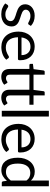

<svg xmlns="http://www.w3.org/2000/svg" viewBox="1090 -1866 784 3004"><g transform="rotate(90 1482.0 -364.0)"><path d="M365.5 -423 385.5 -455.5C366.2 -473.8 343.2 -488.2 316.8 -498.8C290.2 -509.2 260.3 -514.5 227 -514.5C198.3 -514.5 172.8 -510.5 150.5 -502.5C128.2 -494.5 109.3 -483.8 94 -470.2C78.7 -456.8 67 -441.1 59 -423.2C51 -405.4 47 -386.8 47 -367.5C47 -345.8 50.8 -327.4 58.2 -312.2C65.8 -297.1 75.7 -284.3 88 -274C100.3 -263.7 114.4 -255.1 130.2 -248.2C146.1 -241.4 162.2 -235.3 178.8 -230C195.2 -224.7 211.4 -219.6 227.2 -214.8C243.1 -209.9 257.2 -204.2 269.5 -197.8C281.8 -191.2 291.8 -183.4 299.2 -174.2C306.8 -165.1 310.5 -153.5 310.5 -139.5C310.5 -128.2 308.4 -117.5 304.2 -107.5C300.1 -97.5 293.7 -88.7 285 -81C276.3 -73.3 265.5 -67.2 252.5 -62.8C239.5 -58.2 224.3 -56 207 -56C186.7 -56 169.7 -58.3 156 -63C142.3 -67.7 130.8 -72.8 121.2 -78.5C111.8 -84.2 103.7 -89.3 97 -94C90.3 -98.7 84 -101 78 -101C72.3 -101 67.7 -99.8 64 -97.5C60.3 -95.2 57.2 -91.8 54.5 -87.5L33.5 -53.5C53.5 -35.5 77.8 -20.8 106.5 -9.2C135.2 2.2 167.2 8 202.5 8C233.5 8 260.8 3.8 284.5 -4.5C308.2 -12.8 328.2 -24.2 344.5 -38.8C360.8 -53.2 373.2 -70.4 381.5 -90.2C389.8 -110.1 394 -131.7 394 -155C394 -175.3 390.2 -192.8 382.8 -207.2C375.2 -221.8 365.3 -234 353 -244C340.7 -254 326.7 -262.3 311 -269C295.3 -275.7 279.2 -281.8 262.8 -287.2C246.2 -292.8 230.2 -297.9 214.5 -302.8C198.8 -307.6 184.8 -313.2 172.5 -319.5C160.2 -325.8 150.2 -333.3 142.8 -342C135.2 -350.7 131.5 -361.5 131.5 -374.5C131.5 -384.8 133.8 -394.4 138.2 -403.2C142.8 -412.1 149.2 -419.8 157.8 -426.5C166.2 -433.2 176.5 -438.4 188.5 -442.2C200.5 -446.1 214 -448 229 -448C246.3 -448 261.3 -446.1 274 -442.2C286.7 -438.4 297.6 -434.2 306.8 -429.8C315.9 -425.2 323.7 -421.2 330 -417.5C336.3 -413.8 342 -412 347 -412C355.3 -412 361.5 -415.7 365.5 -423Z M842.5 -308.5H565.5C571.5 -352.5 586.9 -386.9 611.8 -411.8C636.6 -436.6 670.3 -449 713 -449C733.3 -449 751.5 -445.6 767.5 -438.8C783.5 -431.9 797.1 -422.2 808.2 -409.8C819.4 -397.2 827.9 -382.4 833.8 -365.2C839.6 -348.1 842.5 -329.2 842.5 -308.5ZM914.5 -71 889.5 -103.5C885.5 -109.2 879.8 -112 872.5 -112C866.8 -112 860.1 -109.4 852.2 -104.2C844.4 -99.1 834.7 -93.5 823 -87.5C811.3 -81.5 797.4 -75.9 781.2 -70.8C765.1 -65.6 745.8 -63 723.5 -63C699.5 -63 677.8 -66.9 658.5 -74.8C639.2 -82.6 622.5 -94.4 608.5 -110.2C594.5 -126.1 583.6 -145.8 575.8 -169.5C567.9 -193.2 563.5 -221 562.5 -253H901C909.3 -253 915 -255.3 918 -260C921 -264.7 922.5 -274 922.5 -288C922.5 -324 917.2 -356.1 906.5 -384.2C895.8 -412.4 881.1 -436.1 862.2 -455.2C843.4 -474.4 821.1 -489.1 795.2 -499.2C769.4 -509.4 741.3 -514.5 711 -514.5C674.3 -514.5 641.3 -508.1 612 -495.2C582.7 -482.4 557.8 -464.8 537.5 -442.2C517.2 -419.8 501.6 -393.2 490.8 -362.5C479.9 -331.8 474.5 -298.8 474.5 -263.5C474.5 -219.8 480.5 -181.2 492.5 -147.5C504.5 -113.8 521.2 -85.6 542.8 -62.8C564.2 -39.9 589.8 -22.6 619.2 -10.8C648.8 1.1 681 7 716 7C734.3 7 752.8 5.4 771.5 2.2C790.2 -0.9 808.2 -5.7 825.8 -12C843.2 -18.3 859.7 -26.4 875 -36.2C890.3 -46.1 903.5 -57.7 914.5 -71Z M1183.5 8C1206.5 8 1228.8 3.9 1250.5 -4.2C1272.2 -12.4 1290.7 -23.7 1306 -38L1280 -80.5C1276.3 -86.2 1272.2 -89 1267.5 -89C1264.8 -89 1261.8 -87.8 1258.2 -85.2C1254.8 -82.8 1250.5 -80 1245.5 -77C1240.5 -74 1234.6 -71.2 1227.8 -68.8C1220.9 -66.2 1212.8 -65 1203.5 -65C1187.2 -65 1173.8 -70.2 1163.5 -80.5C1153.2 -90.8 1148 -106.7 1148 -128V-432H1383.5V-122C1383.5 -80 1394.3 -47.8 1416 -25.5C1437.7 -3.2 1468.3 8 1508 8C1531 8 1553.3 3.9 1575 -4.2C1596.7 -12.4 1615.3 -23.7 1631 -38L1604.5 -80.5C1601.2 -86.2 1597 -89 1592 -89C1589.3 -89 1586.2 -87.8 1582.8 -85.2C1579.2 -82.8 1575 -80 1570 -77C1565 -74 1559.1 -71.2 1552.2 -68.8C1545.4 -66.2 1537.3 -65 1528 -65C1512 -65 1498.8 -70.2 1488.2 -80.5C1477.8 -90.8 1472.5 -106.7 1472.5 -128V-432H1619V-496.5H1472.5V-671H1427.5C1421.8 -671 1417.2 -669.4 1413.8 -666.2C1410.2 -663.1 1408 -659 1407 -654L1386.5 -496.5H1148V-671H1103C1097.3 -671 1092.8 -669.4 1089.2 -666.2C1085.8 -663.1 1083.5 -659 1082.5 -654L1062 -497.5L979 -487V-451.5C979 -444.8 980.8 -439.9 984.5 -436.8C988.2 -433.6 992.7 -432 998 -432H1059V-122C1059 -80 1069.8 -47.8 1091.2 -25.5C1112.8 -3.2 1143.5 8 1183.5 8Z M1803 -736.5H1714V0H1803Z M2286 -308.5H2009C2015 -352.5 2030.4 -386.9 2055.2 -411.8C2080.1 -436.6 2113.8 -449 2156.5 -449C2176.8 -449 2195 -445.6 2211 -438.8C2227 -431.9 2240.6 -422.2 2251.8 -409.8C2262.9 -397.2 2271.4 -382.4 2277.2 -365.2C2283.1 -348.1 2286 -329.2 2286 -308.5ZM2358 -71 2333 -103.5C2329 -109.2 2323.3 -112 2316 -112C2310.3 -112 2303.6 -109.4 2295.8 -104.2C2287.9 -99.1 2278.2 -93.5 2266.5 -87.5C2254.8 -81.5 2240.9 -75.9 2224.8 -70.8C2208.6 -65.6 2189.3 -63 2167 -63C2143 -63 2121.3 -66.9 2102 -74.8C2082.7 -82.6 2066 -94.4 2052 -110.2C2038 -126.1 2027.1 -145.8 2019.2 -169.5C2011.4 -193.2 2007 -221 2006 -253H2344.5C2352.8 -253 2358.5 -255.3 2361.5 -260C2364.5 -264.7 2366 -274 2366 -288C2366 -324 2360.7 -356.1 2350 -384.2C2339.3 -412.4 2324.6 -436.1 2305.8 -455.2C2286.9 -474.4 2264.6 -489.1 2238.8 -499.2C2212.9 -509.4 2184.8 -514.5 2154.5 -514.5C2117.8 -514.5 2084.8 -508.1 2055.5 -495.2C2026.2 -482.4 2001.3 -464.8 1981 -442.2C1960.7 -419.8 1945.1 -393.2 1934.2 -362.5C1923.4 -331.8 1918 -298.8 1918 -263.5C1918 -219.8 1924 -181.2 1936 -147.5C1948 -113.8 1964.8 -85.6 1986.2 -62.8C2007.8 -39.9 2033.2 -22.6 2062.8 -10.8C2092.2 1.1 2124.5 7 2159.5 7C2177.8 7 2196.3 5.4 2215 2.2C2233.7 -0.9 2251.8 -5.7 2269.2 -12C2286.8 -18.3 2303.2 -26.4 2318.5 -36.2C2333.8 -46.1 2347 -57.7 2358 -71Z M2805 -386V-141.5C2786.7 -117.2 2766.6 -98.3 2744.8 -85C2722.9 -71.7 2697.3 -65 2668 -65C2647.7 -65 2629.5 -68.5 2613.5 -75.5C2597.5 -82.5 2584 -93.6 2573 -108.8C2562 -123.9 2553.7 -143.2 2548 -166.8C2542.3 -190.2 2539.5 -218.5 2539.5 -251.5C2539.5 -313.8 2552.2 -361.8 2577.5 -395.5C2602.8 -429.2 2639 -446 2686 -446C2710 -446 2731.7 -441.6 2751 -432.8C2770.3 -423.9 2788.3 -408.3 2805 -386ZM2894 -736.5H2805V-456C2787.7 -474.7 2767.9 -489.2 2745.8 -499.8C2723.6 -510.2 2697 -515.5 2666 -515.5C2632 -515.5 2601.4 -508.8 2574.2 -495.2C2547.1 -481.8 2524.2 -463.2 2505.5 -439.5C2486.8 -415.8 2472.5 -387.9 2462.5 -355.8C2452.5 -323.6 2447.5 -288.8 2447.5 -251.5C2447.5 -209.5 2452 -172.3 2461 -140C2470 -107.7 2482.8 -80.7 2499.5 -59C2516.2 -37.3 2536.3 -20.9 2560 -9.8C2583.7 1.4 2610 7 2639 7C2675.3 7 2707.3 -1 2735 -17C2762.7 -33 2787.3 -54 2809 -80L2817 -18.5C2820.3 -6.2 2828.3 0 2841 0H2894Z"/></g></svg>

Font: LatoLatin
Style: Regular
Weight: 400
Designer: Lukasz Dziedzic with Adam Twardoch and Botio Nikoltchev
Foundry: tyPoland Lukasz Dziedzic
Version: Version 2.015; 2015-08-06; http://www.latofonts.com/